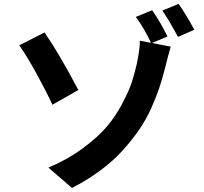

<svg xmlns="http://www.w3.org/2000/svg" viewBox="-20 -887 1040 978"><path d="M378.9 -428.7 247.1 -353.5Q213.9 -424.8 165 -513.7Q116.2 -602.5 78.1 -656.2L207 -721.7Q282.2 -612.3 378.9 -428.7ZM833 -701.2 753.9 -668 849.6 -649.4Q838.9 -613.3 821.3 -543Q807.6 -488.3 792 -441.4Q776.4 -394.5 750.5 -336.4Q724.6 -278.3 689 -226.6Q653.3 -174.8 606 -122.1Q558.6 -69.3 492.7 -20Q426.8 29.3 346.7 70.3L226.6 -33.2Q324.2 -74.2 401.4 -131.3Q478.5 -188.5 523.4 -241.2Q568.4 -293.9 602.5 -358.9Q636.7 -423.8 650.9 -466.8Q665 -509.8 676.8 -561.5Q693.4 -641.6 692.4 -679.7L749 -668.9Q715.8 -741.2 671.9 -800.8L754.9 -835Q799.8 -770.5 833 -701.2ZM806.6 -833 889.6 -867.2Q931.6 -807.6 969.7 -735.4L886.7 -699.2Q831.1 -800.8 806.6 -833Z"/></svg>

Font: Gen Shin Gothic Monospace Bold
Style: Bold
Weight: 700
Designer: [Source Han Sans]
Ryoko NISHIZUKA  (kana & ideographs); Paul D. Hunt (Latin, Greek & Cyrillic); Wenlong ZHANG  (bopomofo
Version: Version 1.002.20150607